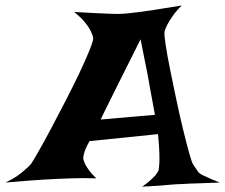

<svg xmlns="http://www.w3.org/2000/svg" viewBox="-120 -706 844 720"><path d="M158.2 -661.1Q207 -658.2 240.7 -656.7Q274.4 -655.3 296.9 -654.3Q322.3 -653.3 339.8 -654.3Q357.4 -655.3 387.7 -659.2Q413.1 -662.1 455.6 -668.5Q498 -674.8 561.5 -685.5Q539.1 -663.1 526.9 -645Q514.6 -627 507.8 -614.3Q500 -598.6 497.1 -587.9Q495.1 -578.1 501 -539.1Q506.8 -500 517.6 -446.8Q528.3 -393.6 541 -333.5Q553.7 -273.4 566.4 -221.2Q579.1 -168.9 589.4 -132.3Q599.6 -95.7 604.5 -88.9Q619.1 -68.4 623 -62Q627 -55.7 636.7 -50.8Q640.6 -48.8 649.4 -44.9Q657.2 -41 670.4 -35.2Q683.6 -29.3 704.1 -21.5Q666 -19.5 638.7 -19Q611.3 -18.6 593.8 -17.6Q573.2 -16.6 558.6 -15.6Q543.9 -15.6 523.4 -13.7Q505.9 -11.7 478 -9.8Q450.2 -7.8 413.1 -5.9Q432.6 -19.5 444.8 -30.8Q457 -42 463.9 -49.8Q471.7 -59.6 474.6 -67.4Q476.6 -76.2 477.5 -93.8Q478.5 -109.4 477.5 -135.3Q476.6 -161.1 472.7 -203.1L215.8 -176.8Q206.1 -160.2 201.2 -147.9Q196.3 -135.7 194.3 -127Q191.4 -116.2 192.4 -109.4Q194.3 -101.6 199.2 -90.8Q204.1 -81.1 213.4 -67.9Q222.7 -54.7 241.2 -37.1Q216.8 -38.1 191.4 -38.1Q166 -38.1 144.5 -37.1Q119.1 -36.1 94.7 -35.2Q70.3 -34.2 39.1 -32.2Q12.7 -30.3 -22.9 -27.8Q-58.6 -25.4 -99.6 -21.5Q-74.2 -33.2 -56.6 -45.4Q-39.1 -57.6 -27.3 -68.4Q-13.7 -80.1 -3.9 -90.8Q2.9 -100.6 23.4 -136.2Q43.9 -171.9 69.8 -220.7Q95.7 -269.5 124.5 -325.2Q153.3 -380.9 176.8 -430.2Q200.2 -479.5 214.8 -515.6Q229.5 -551.8 229.5 -562.5Q227.5 -575.2 219.7 -590.8Q212.9 -604.5 198.7 -622.1Q184.6 -639.6 158.2 -661.1ZM460.9 -275.4Q455.1 -309.6 450.2 -334.5Q445.3 -359.4 442.4 -376Q438.5 -395.5 436.5 -410.2Q433.6 -423.8 429.7 -445.3Q425.8 -463.9 420.4 -491.7Q415 -519.5 407.2 -558.6Q351.6 -447.3 320.8 -386.2Q290 -325.2 276.4 -296.9Q259.8 -263.7 257.8 -257.8Z"/></svg>

Font: Irish Growler
Style: Regular
Weight: 400
Designer: Squid
Foundry: Font Diner, Inc DBA Sideshow
Version: Version 1.000